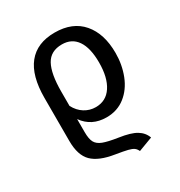

<svg xmlns="http://www.w3.org/2000/svg" viewBox="-177 -661 934 998"><g transform="rotate(-30 290.0 -161.5)"><path d="M458 184 373 216Q366 201 355.5 193.5Q345 186 323 180.5Q301 175 252 167Q162 153 121.5 113Q81 73 81 -13V-271Q81 -404 135.5 -471.5Q190 -539 296 -539Q403 -539 460.5 -472Q518 -405 518 -289Q518 -219 494 -157.5Q470 -96 423 -59Q376 -22 311 -22Q222 -22 173 -91V-13Q173 28 184 48.5Q195 69 223.5 80Q252 91 311 100Q380 110 413 130Q446 150 458 184ZM173 -256V-170Q192 -134 222.5 -115Q253 -96 289 -96Q351 -96 385 -147.5Q419 -199 419 -289Q419 -376 388 -421.5Q357 -467 298 -467Q230 -467 201.5 -415Q173 -363 173 -256Z"/></g></svg>

Font: FiraGO
Style: Regular
Weight: 400
Designer: bBox Type
Foundry: bBox Type GmbH
Version: Version 1.001;April 20, 2020;FontCreator 12.0.0.2555 64-bit